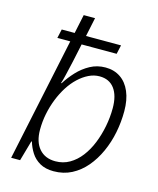

<svg xmlns="http://www.w3.org/2000/svg" viewBox="-115 -841 768 932"><g transform="rotate(15 269.0 -375.0)"><path d="M243 10Q202 10 174 -6Q146 -22 129.5 -48Q113 -74 105 -102H102L73 0H28L159 -620H94L104 -665H169L189 -760H246L226 -665H402L392 -620H216Q206 -570 196.5 -528.5Q187 -487 180 -457Q173 -427 168 -413H171Q191 -445 218.5 -474.5Q246 -504 281 -523Q316 -542 358 -542Q401 -542 433 -520.5Q465 -499 482.5 -458Q500 -417 500 -360Q500 -306 489.5 -253Q479 -200 457.5 -152.5Q436 -105 405 -68.5Q374 -32 333.5 -11Q293 10 243 10ZM239 -39Q278 -39 310 -57.5Q342 -76 366.5 -108Q391 -140 407.5 -181Q424 -222 433 -268Q442 -314 442 -360Q442 -423 416 -458Q390 -493 341 -493Q313 -493 286.5 -480Q260 -467 236 -444.5Q212 -422 192.5 -391.5Q173 -361 158.5 -324.5Q144 -288 136 -248.5Q128 -209 128 -168Q128 -107 157.5 -73Q187 -39 239 -39Z"/></g></svg>

Font: Noto Sans Display Light
Style: Italic
Weight: 300
Italic angle: -12°
Designer: Monotype Design Team
Foundry: Monotype Imaging Inc.
Version: Version 2.003